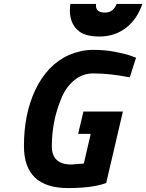

<svg xmlns="http://www.w3.org/2000/svg" viewBox="-20 -946 745 978"><path d="M338 -926C338 -926 338 -926 338 -926C337 -913 336 -902 336 -892C336 -892 336 -892 336 -892C336 -851 349 -818 374 -794C374 -794 374 -794 374 -794C397 -771 435 -760 487 -760C539 -760 584 -775 623 -805C661 -835 688 -875 705 -926C705 -926 574 -926 574 -926C574 -926 574 -926 574 -926C563 -897 544 -882 515 -882C486 -882 471 -892 469 -913C469 -913 469 -926 469 -926C469 -926 338 -926 338 -926ZM327 12C411 12 476 3 521 -14C521 -14 606 -378 606 -378C606 -378 405 -378 405 -378C405 -378 378 -264 378 -264C378 -264 442 -264 442 -264C442 -264 407 -113 407 -113C407 -113 344 -108 344 -108C344 -108 344 -108 344 -108C277 -108 244 -139 244 -201C244 -201 244 -201 244 -201C244 -286 260 -367 292 -444C292 -444 292 -444 292 -444C307 -482 329 -513 358 -537C386 -560 418 -572 454 -572C454 -572 454 -572 454 -572C513 -572 575 -565 641 -552C641 -552 673 -652 673 -652C673 -652 646 -662 646 -662C646 -662 646 -662 646 -662C627 -669 601 -675 566 -682C531 -689 494 -692 453 -692C412 -692 372 -683 332 -666C332 -666 332 -666 332 -666C257 -633 199 -572 158 -484C158 -484 158 -484 158 -484C121 -404 102 -310 102 -202C102 -202 102 -202 102 -202C102 -59 177 12 327 12C327 12 327 12 327 12Z"/></svg>

Font: My Font
Style: Bold Italic
Weight: 500
Version: Version 0.001